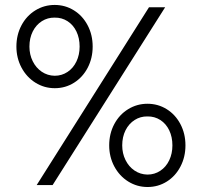

<svg xmlns="http://www.w3.org/2000/svg" viewBox="-20 -749 817 777"><path d="M46.4 -560.5Q46.4 -607.9 66.9 -646.5Q87.4 -685.1 123 -707Q158.7 -729 201.2 -729Q244.1 -729 279.3 -707Q314.5 -685.1 334.7 -646.5Q355 -607.9 355 -560.5Q355 -513.7 335 -475.1Q314.9 -436.5 279.8 -414.3Q244.6 -392.1 201.7 -392.1Q159.2 -392.1 123.5 -414.3Q87.9 -436.5 67.1 -475.3Q46.4 -514.2 46.4 -560.5ZM302.2 -560.5Q302.2 -594.7 289.3 -621.6Q276.4 -648.4 253.2 -663.3Q230 -678.2 201.2 -677.7Q172.9 -678.2 149.4 -663.3Q126 -648.4 112.5 -621.6Q99.1 -594.7 99.1 -560.5Q99.1 -528.3 112.3 -501.5Q125.5 -474.6 148.9 -458.7Q172.4 -442.9 201.2 -442.4Q230 -442.4 253.2 -457.8Q276.4 -473.1 289.3 -500.2Q302.2 -527.3 302.2 -560.5ZM583 -719.7H648.4L192.9 0H128.4ZM421.9 -160.6Q421.9 -208 442.4 -246.6Q462.9 -285.2 498.5 -307.1Q534.2 -329.1 576.7 -329.1Q619.6 -329.1 654.8 -307.1Q689.9 -285.2 710.2 -246.6Q730.5 -208 730.5 -160.6Q730.5 -113.8 710.4 -75.2Q690.4 -36.6 655.3 -14.4Q620.1 7.8 577.1 7.8Q534.7 7.8 499 -14.4Q463.4 -36.6 442.6 -75.4Q421.9 -114.3 421.9 -160.6ZM677.7 -160.6Q677.7 -194.8 664.8 -221.7Q651.9 -248.5 628.7 -263.4Q605.5 -278.3 576.7 -277.8Q548.3 -278.3 524.9 -263.4Q501.5 -248.5 488 -221.7Q474.6 -194.8 474.6 -160.6Q474.6 -128.4 487.8 -101.6Q501 -74.7 524.4 -58.8Q547.9 -43 576.7 -42.5Q605.5 -42.5 628.7 -57.9Q651.9 -73.2 664.8 -100.3Q677.7 -127.4 677.7 -160.6Z"/></svg>

Font: Reddit Sans Light
Style: Regular
Weight: 300
Designer: Stephen Hutchings
Foundry: Reddit
Version: Version 1.013